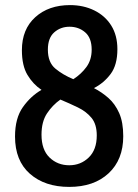

<svg xmlns="http://www.w3.org/2000/svg" viewBox="-20 -727 543 754"><path d="M252 7Q156 7 97.5 -44.5Q39 -96 39 -191Q39 -263 70 -306.5Q101 -350 143 -374Q110 -396 88 -432.5Q66 -469 66 -530Q66 -612 118.5 -659.5Q171 -707 255 -707Q308 -707 350.5 -686Q393 -665 417 -626.5Q441 -588 441 -534Q441 -472 414.5 -436.5Q388 -401 349 -381Q380 -365 406 -342Q432 -319 448 -283Q464 -247 464 -192Q464 -100 406.5 -46.5Q349 7 252 7ZM168 -532Q168 -482 197.5 -457.5Q227 -433 268 -416Q299 -436 319.5 -464Q340 -492 340 -532Q340 -578 314.5 -600Q289 -622 253 -622Q218 -622 193 -600Q168 -578 168 -532ZM143 -198Q143 -139 174.5 -108.5Q206 -78 252 -78Q297 -78 328.5 -108.5Q360 -139 360 -195Q360 -239 339.5 -264Q319 -289 286 -305Q253 -321 217 -336Q186 -314 164.5 -281.5Q143 -249 143 -198Z"/></svg>

Font: Asap Semi Condensed Medium
Style: Regular
Weight: 500
Width: 4
Designer: Pablo Cosgaya
Foundry: Omnibus-Type
Version: Version 3.001; ttfautohint (v1.8.4.7-5d5b)